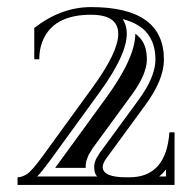

<svg xmlns="http://www.w3.org/2000/svg" viewBox="-20 -788 539 539"><path d="M446 -312Q437.5 -301 427 -292.7H446ZM252.9 -292.7Q244.4 -300.5 244.4 -319.6Q244.4 -330.8 250.7 -343.5Q252.7 -347.4 260.5 -359.4L368.7 -507.1Q416.3 -572 416.3 -620.6Q416.3 -641.8 411.4 -659.2Q406.5 -676.5 395.9 -691.3Q385.3 -706.1 367.3 -717Q349.4 -728 324.5 -734.4Q332.8 -721.4 335.2 -705.1L335.9 -692.9Q335.9 -634 259.5 -528.8L118.9 -335.2Q98.1 -306.6 84.5 -292.7ZM235.6 -768.1Q440.2 -768.1 440.2 -620.6Q440.2 -564.2 387.9 -492.9L279.8 -345.2Q268.3 -329.6 268.3 -319.6Q268.3 -290.3 334 -290.3H343.3Q446.5 -290.3 455.6 -416.5H470V-268.8H29.3V-290.3Q41.7 -290.3 56.2 -299.6Q69.3 -307.9 99.6 -349.4L240.2 -543Q312 -641.8 312 -692.9Q312 -746.6 235.6 -746.6Q138.4 -746.6 105.2 -684.8Q90.3 -657 90.3 -621.6H76.2V-709.5Q151.6 -768.1 235.6 -768.1ZM220.7 -316.7H135L138.2 -321.3L279.1 -514.9Q359.6 -626 359.9 -693.4Q370.1 -686 376.5 -677.2Q384.8 -666 388.4 -652.6Q392.3 -638.4 392.3 -620.6Q392.3 -580.1 349.4 -521.2L241 -373Q231.9 -359.1 229.2 -354L225.1 -343.8Q223.9 -341.3 222.5 -336.2Q221.2 -331.1 220.7 -325.4Q220.5 -322.5 220.5 -319.6Z"/></svg>

Font: itsadzokeS01
Style: Regular
Weight: 600
Width: 6
Version: Version 0.46